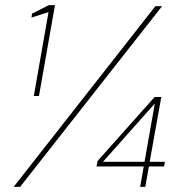

<svg xmlns="http://www.w3.org/2000/svg" viewBox="-20 -724 701 744"><path d="M111 -352 168 -677 102 -656 104 -671 169 -704H193L131 -352ZM33 0 582 -700H608L58 0ZM523 0 537 -79H354L358 -100L579 -348H605L560 -97H619L616 -79H557L543 0ZM379 -97H540L580 -323Z"/></svg>

Font: DM Sans 20pt Thin
Style: Italic
Weight: 250
Italic angle: -10°
Version: Version 4.004;gftools[0.9.30]